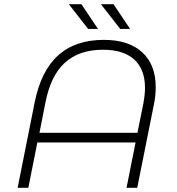

<svg xmlns="http://www.w3.org/2000/svg" viewBox="-20 -895 842 915"><path d="M722 -480Q722 -437 714 -400L634 0H583L626 -216H158L115 0H64L145 -406Q175 -557 257 -631Q339 -705 475 -705Q593 -705 657.5 -646Q722 -587 722 -480ZM671 -476Q671 -565 619.5 -611.5Q568 -658 471 -658Q357 -658 289 -596Q221 -534 196 -404L168 -262H635L663 -401Q671 -444 671 -476ZM308 -875H368L447 -757H400ZM461 -875H521L600 -757H553Z"/></svg>

Font: Montserrat Alternates Light
Style: Italic
Weight: 300
Italic angle: -11.3°
Designer: Julieta Ulanovsky
Foundry: Julieta Ulanovsky
Version: Version 7.200